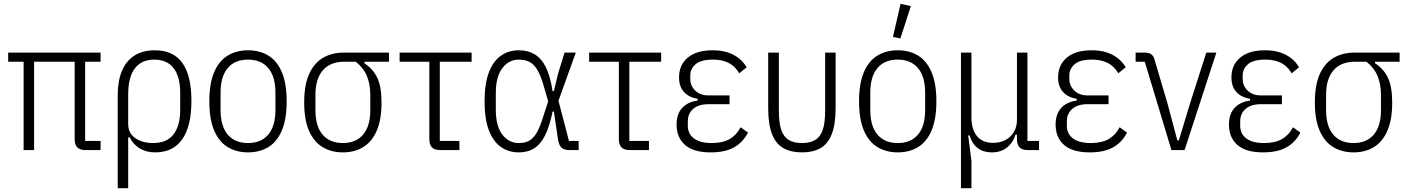

<svg xmlns="http://www.w3.org/2000/svg" viewBox="-20 -788 7391 1008"><path d="M427 -464V-48H508V0H430Q400 0 386 -14Q372 -28 372 -58V-464H159V0H104V-464H23V-512H508V-464Z M598 200V-288Q598 -363 620 -415.5Q642 -468 685.5 -496Q729 -524 793 -524Q890 -524 937.5 -457.5Q985 -391 985 -258Q985 -125 936.5 -56.5Q888 12 795 12Q747 12 712.5 -9.5Q678 -31 661 -67H653V200ZM783 -37Q856 -37 891 -82.5Q926 -128 926 -211V-301Q926 -385 891.5 -430Q857 -475 790 -475Q723 -475 688 -429Q653 -383 653 -292V-135Q653 -104 670 -82Q687 -60 717 -48.5Q747 -37 783 -37Z M1282 12Q1222 12 1176 -15.5Q1130 -43 1104.5 -102.5Q1079 -162 1079 -256Q1079 -350 1104.5 -409.5Q1130 -469 1176 -496.5Q1222 -524 1282 -524Q1343 -524 1388.5 -496.5Q1434 -469 1459.5 -409.5Q1485 -350 1485 -256Q1485 -162 1459.5 -102.5Q1434 -43 1388.5 -15.5Q1343 12 1282 12ZM1282 -37Q1351 -37 1388.5 -81.5Q1426 -126 1426 -211V-301Q1426 -386 1388.5 -430.5Q1351 -475 1282 -475Q1213 -475 1175.5 -430.5Q1138 -386 1138 -301V-211Q1138 -126 1175.5 -81.5Q1213 -37 1282 -37Z M2022 -464H1893V-456Q1938 -427 1960.5 -380Q1983 -333 1983 -250Q1983 -159 1957.5 -101Q1932 -43 1886.5 -15.5Q1841 12 1780 12Q1720 12 1674 -15.5Q1628 -43 1602.5 -101Q1577 -159 1577 -250Q1577 -341 1602.5 -398.5Q1628 -456 1675 -484Q1722 -512 1788 -512H2022ZM1848 -464H1788Q1714 -464 1675 -419Q1636 -374 1636 -291V-209Q1636 -126 1673.5 -81.5Q1711 -37 1780 -37Q1849 -37 1886.5 -81.5Q1924 -126 1924 -209V-291Q1924 -344 1907 -387Q1890 -430 1848 -464Z M2392 0H2292Q2262 0 2248 -14Q2234 -28 2234 -58V-464H2078V-512H2456V-464H2289V-48H2392Z M3018 -48V0H2970Q2941 0 2927.5 -13Q2914 -26 2909 -59L2888 -202H2881Q2865 -123 2841 -76Q2817 -29 2783.5 -8.5Q2750 12 2704 12Q2651 12 2610.5 -16Q2570 -44 2547 -103Q2524 -162 2524 -256Q2524 -350 2547 -409Q2570 -468 2610.5 -496Q2651 -524 2704 -524Q2752 -524 2787.5 -502.5Q2823 -481 2846 -434.5Q2869 -388 2881 -310H2888L2910 -402L2944 -512H3003L2912 -259L2967 -48ZM2704 -37Q2736 -37 2758.5 -49.5Q2781 -62 2798.5 -92.5Q2816 -123 2832 -176L2858 -256L2833 -342Q2818 -393 2800.5 -422Q2783 -451 2759.5 -463Q2736 -475 2704 -475Q2651 -475 2617 -430Q2583 -385 2583 -300V-212Q2583 -127 2617 -82Q2651 -37 2704 -37Z M3387 0H3287Q3257 0 3243 -14Q3229 -28 3229 -58V-464H3073V-512H3451V-464H3284V-48H3387Z M3868 -120 3907 -92Q3881 -41 3834 -14.5Q3787 12 3711 12Q3621 12 3576.5 -27Q3532 -66 3532 -134Q3532 -189 3561 -221Q3590 -253 3643 -260V-269Q3596 -277 3570.5 -305.5Q3545 -334 3545 -382Q3545 -447 3591 -485.5Q3637 -524 3721 -524Q3766 -524 3800 -513Q3834 -502 3859 -482Q3884 -462 3900 -435L3861 -403Q3848 -426 3829 -442Q3810 -458 3783.5 -466.5Q3757 -475 3721 -475Q3660 -475 3632 -451Q3604 -427 3604 -392V-373Q3604 -338 3630 -312.5Q3656 -287 3701 -287H3810V-241H3700Q3648 -241 3619.5 -216.5Q3591 -192 3591 -150V-128Q3591 -85 3623.5 -61Q3656 -37 3716 -37Q3775 -37 3811.5 -58.5Q3848 -80 3868 -120Z M4069 -512V-208Q4069 -142 4082 -105Q4095 -68 4122 -52.5Q4149 -37 4190 -37Q4231 -37 4258.5 -52.5Q4286 -68 4299 -105Q4312 -142 4312 -208V-512H4367V-220Q4367 -136 4347 -84.5Q4327 -33 4288 -10.5Q4249 12 4190 12Q4132 12 4092.5 -10.5Q4053 -33 4033 -84.5Q4013 -136 4013 -220V-512Z M4693 12Q4633 12 4587 -15.5Q4541 -43 4515.5 -102.5Q4490 -162 4490 -256Q4490 -350 4515.5 -409.5Q4541 -469 4587 -496.5Q4633 -524 4693 -524Q4754 -524 4799.5 -496.5Q4845 -469 4870.5 -409.5Q4896 -350 4896 -256Q4896 -162 4870.5 -102.5Q4845 -43 4799.5 -15.5Q4754 12 4693 12ZM4693 -37Q4762 -37 4799.5 -81.5Q4837 -126 4837 -211V-301Q4837 -386 4799.5 -430.5Q4762 -475 4693 -475Q4624 -475 4586.5 -430.5Q4549 -386 4549 -301V-211Q4549 -126 4586.5 -81.5Q4624 -37 4693 -37ZM4762 -756 4707 -586 4668 -594 4708 -768Z M5080 200H5025V-512H5080V-173Q5080 -109 5109 -73.5Q5138 -38 5194 -38Q5228 -38 5256.5 -52Q5285 -66 5302 -93.5Q5319 -121 5319 -159V-512H5374V-48H5435V0H5377Q5347 0 5333 -14Q5319 -28 5319 -58V-91L5330 -81H5311Q5298 -38 5266 -13Q5234 12 5187 12Q5143 12 5113.5 -10Q5084 -32 5070 -77H5063L5080 57Z M5858 -120 5897 -92Q5871 -41 5824 -14.5Q5777 12 5701 12Q5611 12 5566.5 -27Q5522 -66 5522 -134Q5522 -189 5551 -221Q5580 -253 5633 -260V-269Q5586 -277 5560.5 -305.5Q5535 -334 5535 -382Q5535 -447 5581 -485.5Q5627 -524 5711 -524Q5756 -524 5790 -513Q5824 -502 5849 -482Q5874 -462 5890 -435L5851 -403Q5838 -426 5819 -442Q5800 -458 5773.5 -466.5Q5747 -475 5711 -475Q5650 -475 5622 -451Q5594 -427 5594 -392V-373Q5594 -338 5620 -312.5Q5646 -287 5691 -287H5800V-241H5690Q5638 -241 5609.5 -216.5Q5581 -192 5581 -150V-128Q5581 -85 5613.5 -61Q5646 -37 5706 -37Q5765 -37 5801.5 -58.5Q5838 -80 5858 -120Z M6199 0H6130L5990 -464H5942V-512H5985Q6011 -512 6023.5 -503.5Q6036 -495 6042 -473L6109 -246L6161 -51H6169L6228 -246L6313 -512H6366Z M6768 -120 6807 -92Q6781 -41 6734 -14.5Q6687 12 6611 12Q6521 12 6476.5 -27Q6432 -66 6432 -134Q6432 -189 6461 -221Q6490 -253 6543 -260V-269Q6496 -277 6470.5 -305.5Q6445 -334 6445 -382Q6445 -447 6491 -485.5Q6537 -524 6621 -524Q6666 -524 6700 -513Q6734 -502 6759 -482Q6784 -462 6800 -435L6761 -403Q6748 -426 6729 -442Q6710 -458 6683.5 -466.5Q6657 -475 6621 -475Q6560 -475 6532 -451Q6504 -427 6504 -392V-373Q6504 -338 6530 -312.5Q6556 -287 6601 -287H6710V-241H6600Q6548 -241 6519.5 -216.5Q6491 -192 6491 -150V-128Q6491 -85 6523.5 -61Q6556 -37 6616 -37Q6675 -37 6711.5 -58.5Q6748 -80 6768 -120Z M7328 -464H7199V-456Q7244 -427 7266.5 -380Q7289 -333 7289 -250Q7289 -159 7263.5 -101Q7238 -43 7192.5 -15.5Q7147 12 7086 12Q7026 12 6980 -15.5Q6934 -43 6908.5 -101Q6883 -159 6883 -250Q6883 -341 6908.5 -398.5Q6934 -456 6981 -484Q7028 -512 7094 -512H7328ZM7154 -464H7094Q7020 -464 6981 -419Q6942 -374 6942 -291V-209Q6942 -126 6979.5 -81.5Q7017 -37 7086 -37Q7155 -37 7192.5 -81.5Q7230 -126 7230 -209V-291Q7230 -344 7213 -387Q7196 -430 7154 -464Z"/></svg>

Font: IBM Plex Sans Condensed Light
Style: Regular
Weight: 300
Width: 3
Designer: Mike Abbink, Paul van der Laan, Pieter van Rosmalen
Foundry: Bold Monday
Version: Version 3.201